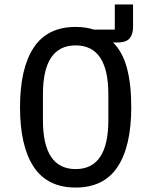

<svg xmlns="http://www.w3.org/2000/svg" viewBox="-20 -831 680 863"><path d="M511 -640H488Q531 -598 550.5 -525.5Q570 -453 570 -349Q570 -174 508.5 -81Q447 12 320 12Q193 12 131.5 -81Q70 -174 70 -349Q70 -524 131.5 -617Q193 -710 320 -710Q365 -710 402 -698H496V-811H578V-710Q578 -677 563 -659Q548 -641 511 -640ZM320 -71Q467 -71 467 -291V-407Q467 -627 320 -627Q173 -627 173 -407V-291Q173 -71 320 -71Z"/></svg>

Font: Writer
Style: Regular
Weight: 400
Monospace: yes
Designer: Mike Abbink, Paul van der Laan, Pieter van Rosmalen
Foundry: Bold Monday
Version: Version 2.001 2020